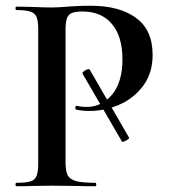

<svg xmlns="http://www.w3.org/2000/svg" viewBox="-20 -648 589 668"><path d="M267 -393Q267 -398 278 -404Q289 -410 292 -406L429 -169Q431 -166 418.5 -159Q406 -152 404 -156L267 -392ZM312 -12Q315 -12 315 -6Q315 0 312 0Q271 0 248 -1L161 -2L89 -1Q70 0 37 0Q34 0 34 -6Q34 -12 37 -12Q71 -12 86.5 -17Q102 -22 107.5 -36.5Q113 -51 113 -81V-544Q113 -574 107.5 -588Q102 -602 86 -607.5Q70 -613 37 -613Q34 -613 34 -619Q34 -625 37 -625L89 -624Q133 -622 160 -622Q183 -622 216 -625Q228 -626 248.5 -627Q269 -628 297 -628Q395 -628 453 -586Q511 -544 511 -457Q511 -394 478.5 -350Q446 -306 395.5 -284Q345 -262 292 -262Q264 -262 244 -267Q242 -267 242 -272Q242 -275 243.5 -278Q245 -281 247 -280Q262 -276 282 -276Q334 -276 370 -319Q406 -362 406 -442Q406 -521 369.5 -564.5Q333 -608 267 -608Q243 -608 230.5 -603Q218 -598 213 -584.5Q208 -571 208 -542V-85Q208 -53 215.5 -38.5Q223 -24 244.5 -18Q266 -12 312 -12Z"/></svg>

Font: Cormorant SC SemiBold
Style: Regular
Weight: 600
Designer: Christian Thalmann (Catharsis Fonts)
Foundry: Catharsis Fonts
Version: Version 4.000